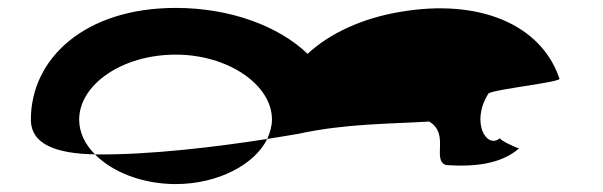

<svg xmlns="http://www.w3.org/2000/svg" viewBox="-20 -576 1523 485"><path d="M58 -274C58 -211 122 -188 220 -186C194 -212 180 -242 180 -274C180 -362 288 -438 424 -438C556 -438 667 -362 667 -274C667 -257 662 -241 655 -225C685 -230 712 -234 734 -238C852 -264 969 -263 1064 -269C1117 -238 1070 -171 1107 -159C1180 -154 1246 -162 1291 -201C1283 -203 1242 -222 1243 -227C1209 -198 1168 -268 1214 -340C1230 -351 1404 -369 1393 -378C1346 -516 1188 -580 991 -546C895 -530 813 -492 757 -440C684 -510 562 -556 424 -556C194 -556 58 -428 58 -274ZM220 -186C263 -142 339 -111 424 -111C531 -111 624 -161 655 -225C534 -206 358 -184 220 -186ZM1243 -227C1243 -227 1243 -228 1243 -228C1243 -228 1243 -227 1243 -227ZM1292 -202 1291 -201C1293 -201 1293 -201 1292 -200Z"/></svg>

Font: Ampere
Style: SCSuExt
Weight: 400
Version: Version 1